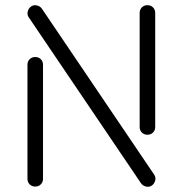

<svg xmlns="http://www.w3.org/2000/svg" viewBox="-20 -690 703 741"><path d="M579 -200Q579 -187 570.5 -178.5Q562 -170 549 -170Q536 -170 527.5 -178.5Q519 -187 519 -200V-640Q519 -653 527.5 -661.5Q536 -670 549 -670Q562 -670 570.5 -661.5Q579 -653 579 -640ZM91 -623Q84 -633 87 -645.5Q90 -658 100 -665Q110 -672 122.5 -669Q135 -666 142 -656L575 -16Q582 -6 579 6.5Q576 19 566 26Q556 33 543.5 30Q531 27 524 17ZM146 0Q146 13 137.5 21.5Q129 30 116 30Q103 30 94.5 21.5Q86 13 86 0V-440Q86 -453 94.5 -461.5Q103 -470 116 -470Q129 -470 137.5 -461.5Q146 -453 146 -440Z"/></svg>

Font: Beon
Style: Medium
Weight: 500
Designer: BSozoo
Foundry: BSozoo
Version: Version 001.000